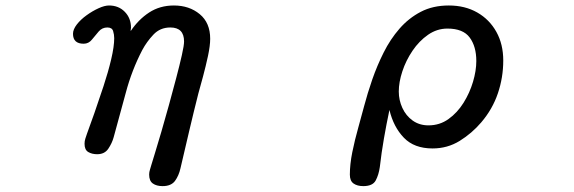

<svg xmlns="http://www.w3.org/2000/svg" viewBox="-20 -541 2040 682"><path d="M557.6 120.1Q536.1 120.1 522.9 110.8Q509.8 101.6 509.8 79.1Q509.8 70.3 512.7 61.5Q515.6 52.7 517.6 44.9Q520.5 35.2 530.3 3.4Q540 -28.3 553.2 -73.2Q566.4 -118.2 580.1 -168Q593.8 -217.8 606 -264.2Q618.2 -310.5 626 -345.2Q633.8 -379.9 633.8 -393.6Q633.8 -443.4 585 -443.4Q548.8 -443.4 524.9 -418Q501 -392.6 485.4 -363.3Q448.2 -292 426.8 -211.4Q405.3 -130.9 383.8 -53.7Q377.9 -32.2 364.7 -12.7Q351.6 6.8 325.2 6.8Q306.6 6.8 293.5 -1Q280.3 -8.8 280.3 -30.3Q280.3 -40 283.2 -48.8Q286.1 -57.6 289.1 -66.4Q299.8 -94.7 315.4 -139.6Q331.1 -184.6 347.7 -234.9Q364.3 -285.2 375 -330.6Q385.7 -376 385.7 -405.3Q385.7 -418 381.8 -430.7Q377.9 -443.4 361.3 -443.4Q342.8 -443.4 330.6 -429.2Q318.4 -415 306.6 -400.4Q294.9 -385.7 277.3 -385.7Q239.3 -385.7 239.3 -420.9Q239.3 -436.5 252.9 -454.1Q266.6 -471.7 287.6 -486.8Q308.6 -502 330.1 -511.7Q351.6 -521.5 367.2 -521.5Q401.4 -521.5 423.3 -499Q445.3 -476.6 445.3 -442.4L444.3 -434.6V-430.7Q471.7 -471.7 509.8 -496.6Q547.9 -521.5 597.7 -521.5Q652.3 -521.5 689.5 -490.7Q726.6 -460 726.6 -403.3Q726.6 -378.9 718.8 -342.3Q710.9 -305.7 701.2 -269.5Q691.4 -233.4 684.6 -209Q668 -143.6 652.3 -76.7Q636.7 -9.8 621.1 56.6Q615.2 83 601.6 101.6Q587.9 120.1 557.6 120.1Z M1270.5 120.1Q1249 120.1 1235.8 110.8Q1222.7 101.6 1222.7 79.1Q1222.7 43 1231.4 -0.5Q1240.2 -43.9 1252.4 -86.9Q1264.6 -129.9 1273.4 -164.1Q1285.2 -209 1302.2 -258.3Q1319.3 -307.6 1342.8 -354.5Q1366.2 -401.4 1398.9 -439Q1431.6 -476.6 1474.6 -499Q1517.6 -521.5 1574.2 -521.5Q1631.8 -521.5 1675.3 -496.6Q1718.8 -471.7 1743.2 -427.7Q1767.6 -383.8 1767.6 -326.2Q1767.6 -265.6 1748.5 -209.5Q1729.5 -153.3 1689.5 -106.4Q1656.2 -67.4 1612.8 -40.5Q1569.3 -13.7 1516.6 -13.7Q1451.2 -13.7 1414.6 -51.8Q1377.9 -89.8 1363.3 -150.4Q1352.5 -99.6 1343.8 -49.3Q1335 1 1329.1 52.7Q1325.2 80.1 1314.5 100.1Q1303.7 120.1 1270.5 120.1ZM1502 -95.7Q1542 -95.7 1573.2 -118.2Q1604.5 -140.6 1626.5 -175.8Q1648.4 -210.9 1660.2 -250.5Q1671.9 -290 1671.9 -324.2Q1671.9 -376 1648.4 -407.7Q1625 -439.5 1569.3 -439.5Q1532.2 -439.5 1500.5 -417.5Q1468.8 -395.5 1445.3 -360.8Q1421.9 -326.2 1409.2 -287.6Q1396.5 -249 1396.5 -215.8Q1396.5 -185.5 1409.2 -157.7Q1421.9 -129.9 1445.8 -112.8Q1469.7 -95.7 1502 -95.7Z"/></svg>

Font: Kosugi Maru
Style: Regular
Weight: 400
Designer: MOTOYA
Version: Version 4.002